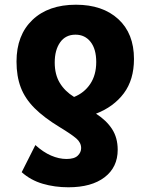

<svg xmlns="http://www.w3.org/2000/svg" viewBox="-20 -579 618 814"><path d="M302 -559Q415 -559 481.5 -498Q548 -437 548 -329Q548 -241 505 -183.5Q462 -126 387 -97Q431 -69 455 -32Q479 5 479 56Q479 130 423.5 172.5Q368 215 270 215Q212 215 161 200Q110 185 72 151L130 36Q163 66 196.5 80.5Q230 95 262 95Q295 95 309.5 81Q324 67 324 49Q324 26 304 8.5Q284 -9 233 -40Q167 -80 126.5 -120.5Q86 -161 68 -208.5Q50 -256 50 -318Q50 -430 117.5 -494.5Q185 -559 302 -559ZM300 -432Q258 -432 235 -399.5Q212 -367 212 -314Q212 -263 233.5 -227.5Q255 -192 294 -168Q337 -185 362.5 -223Q388 -261 388 -316Q388 -371 364 -401.5Q340 -432 300 -432Z"/></svg>

Font: Noto Sans SemiCondensed ExtraBold
Style: Regular
Weight: 800
Width: 4
Designer: Monotype Design Team
Foundry: Monotype Imaging Inc.
Version: Version 2.013; ttfautohint (v1.8.4.7-5d5b)